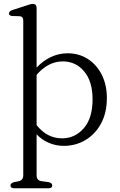

<svg xmlns="http://www.w3.org/2000/svg" viewBox="-20 -754 628 1007"><path d="M172 -712.5V-399.5Q205.5 -435.5 247.2 -455Q289 -474.5 334.5 -474.5Q394.5 -474.5 441 -444.5Q487.5 -414.5 514 -361.5Q540.5 -308.5 540.5 -240Q540.5 -162.5 510 -106.2Q479.5 -50 428.2 -19.5Q377 11 314.5 11Q273 11 236.2 -4.8Q199.5 -20.5 172 -49.5V166Q172 192 196.5 196L236 201.5Q254 206 254 218.5Q254 233.5 233.5 233.5H55Q35 233.5 35 218.5Q35 207 53 201.5L78 196.5Q102 191 102 166V-645.5Q102 -667.5 83.5 -669L43.5 -670Q27 -672 27 -683.5Q27 -695 45.5 -701.5L116.5 -724.5Q128 -728.5 136.8 -731Q145.5 -733.5 152 -733.5Q172 -733.5 172 -712.5ZM309.5 -432Q270 -432 235.2 -413.5Q200.5 -395 172 -361.5V-98Q226 -28.5 306 -28.5Q373 -28.5 419.2 -81.2Q465.5 -134 465.5 -232.5Q465.5 -327.5 421.2 -379.8Q377 -432 309.5 -432Z"/></svg>

Font: Fraunces 9pt Soft Light
Style: Regular
Weight: 300
Version: Version 1.000;[0bf87f6ff]